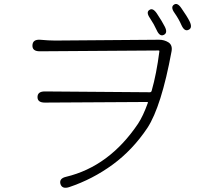

<svg xmlns="http://www.w3.org/2000/svg" viewBox="-20 -870 1040 947"><path d="M321 53Q286 64 278 37Q271 10 306 2Q519 -49 661 -260Q686 -298 709 -362Q711 -367 706 -367L201 -364Q165 -364 165 -391Q165 -419 201 -419L719 -415Q726 -415 728 -422Q752 -506 766 -616Q767 -621 762 -621L176 -617Q139 -617 140 -646Q141 -676 177 -674L218 -671Q235 -670 252 -670L765 -674Q790 -674 811 -661Q832 -647 826 -616Q776 -345 707 -239Q634 -130 535.5 -58Q437 14 321 53ZM788 -698Q768 -688 753 -721Q740 -750 720 -780Q699 -810 717 -821Q734 -833 754 -803Q780 -764 792 -740Q809 -708 788 -698ZM910 -723Q890 -713 875 -746Q862 -776 841 -806Q820 -835 838 -847Q855 -859 875 -829Q903 -789 915 -765Q931 -732 910 -723Z"/></svg>

Font: Resource Han Rounded JP Light
Style: Regular
Weight: 300
Designer: Cyano Hao (round all glyphs); Ryoko NISHIZUKA 西塚涼子 (kana, bopomofo & ideographs); Paul D. Hunt (Latin, Greek & Cyrillic)
Foundry: Cyano Hao
Version: 0.990